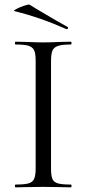

<svg xmlns="http://www.w3.org/2000/svg" viewBox="-20 -804 372 824"><path d="M284 -12Q287 -12 287 -6Q287 0 284 0Q254 0 236 -1L165 -2L96 -1Q78 0 47 0Q44 0 44 -6Q44 -12 47 -12Q85 -12 102.5 -17Q120 -22 126.5 -36.5Q133 -51 133 -81V-544Q133 -574 126.5 -588Q120 -602 102.5 -607.5Q85 -613 47 -613Q44 -613 44 -619Q44 -625 47 -625L96 -624Q138 -622 165 -622Q195 -622 237 -624L284 -625Q287 -625 287 -619Q287 -613 284 -613Q247 -613 229 -607Q211 -601 205 -586.5Q199 -572 199 -542V-81Q199 -50 205 -36Q211 -22 228.5 -17Q246 -12 284 -12ZM43 -756Q35 -757 49.5 -765Q64 -773 83.5 -779.5Q103 -786 107 -784L136 -766Q235 -707 269 -689Q272 -688 272 -685Q272 -682 270 -680Q268 -678 265 -679Q153 -729 43 -756Z"/></svg>

Font: Cormorant Infant
Style: Regular
Weight: 400
Designer: Christian Thalmann (Catharsis Fonts)
Foundry: Catharsis Fonts
Version: Version 4.000